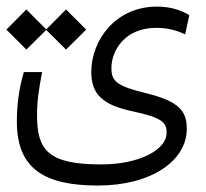

<svg xmlns="http://www.w3.org/2000/svg" viewBox="-29 -407 635 591"><path d="M272.5 164.1C438 164.1 545.9 86.9 545.9 -9.8C545.9 -62.5 526.4 -93.8 422.9 -119.6C329.1 -142.1 314 -157.2 314 -197.3C314 -252 355.5 -321.3 452.1 -321.3C487.3 -321.3 514.6 -313.5 541 -301.3L553.7 -360.4C529.8 -375 496.6 -386.7 454.6 -386.7C325.7 -386.7 252 -282.2 252 -185.5C252 -116.7 287.1 -84 378.4 -64.5C472.2 -44.9 483.9 -28.8 483.9 1.5C483.9 54.7 398.9 99.1 282.2 99.1C119.1 99.1 85 55.2 85 -52.2C85 -96.7 90.3 -130.4 100.6 -185.1H44.4C28.8 -131.8 22.9 -83 22.9 -32.7C22.9 111.3 106 164.1 272.5 164.1ZM174.3 -254.4 236.3 -315.9 174.3 -377.9 113.3 -316.4 52.2 -377.9 -9.3 -315.9 52.2 -254.4 113.3 -314.9Z"/></svg>

Font: Cascadia Code PL Light
Style: Regular
Weight: 300
Monospace: yes
Designer: Aaron Bell
Foundry: Saja Typeworks
Version: Version 2404.023